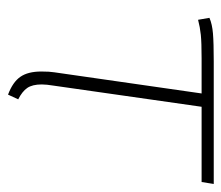

<svg xmlns="http://www.w3.org/2000/svg" viewBox="-58 -502 565 490"><g transform="rotate(90 225.0 -257.5)"><path d="M199 -111Q196 -93 196 -81Q196 -57 205 -44Q214 -31 234 -21L222 5Q190 -7 176.5 -26.5Q163 -46 163 -80Q163 -101 165 -113L219 -489H129Q89 -489 69.5 -487Q50 -485 31 -480L26 -509Q42 -516 66 -518Q90 -520 137 -520H450L445 -489H253Z"/></g></svg>

Font: FiraGO UltraLight
Style: Italic
Weight: 200
Italic angle: -8°
Designer: bBox Type GmbH
Foundry: bBox Type GmbH
Version: Version 1.001